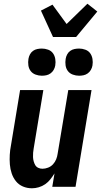

<svg xmlns="http://www.w3.org/2000/svg" viewBox="-20 -1004 543 1032"><path d="M152 8Q126 8 103.5 -1.5Q81 -11 66 -29.5Q51 -48 43 -71.5Q35 -95 33 -120.5Q31 -146 32.5 -172Q34 -198 39 -223L88 -520H213L161 -206Q159 -195 158 -183Q157 -171 157.5 -159.5Q158 -148 161 -137Q164 -126 169.5 -116.5Q175 -107 185.5 -102Q196 -97 208 -97Q223 -97 238.5 -103Q254 -109 265 -121Q276 -133 282 -148Q288 -163 290 -179L347 -520H472L386 0H261L273 -72Q263 -56 251 -40.5Q239 -25 223 -14Q207 -3 188.5 2.5Q170 8 152 8ZM405 -597Q388 -597 371.5 -603Q355 -609 345 -622Q335 -635 332.5 -652.5Q330 -670 333 -688Q335 -700 341 -711.5Q347 -723 357.5 -730.5Q368 -738 380.5 -740.5Q393 -743 405 -743Q422 -743 438.5 -737Q455 -731 464.5 -718Q474 -705 477 -687.5Q480 -670 477 -652Q475 -640 468.5 -628.5Q462 -617 451.5 -609.5Q441 -602 429 -599.5Q417 -597 405 -597ZM205 -597Q188 -597 171.5 -603Q155 -609 145 -622Q135 -635 132.5 -652.5Q130 -670 133 -688Q135 -700 141 -711.5Q147 -723 157.5 -730.5Q168 -738 180.5 -740.5Q193 -743 205 -743Q222 -743 238.5 -737Q255 -731 264.5 -718Q274 -705 277 -687.5Q280 -670 277 -652Q275 -640 268.5 -628.5Q262 -617 251.5 -609.5Q241 -602 229 -599.5Q217 -597 205 -597ZM265 -805 200 -947 262 -979 338 -875 450 -984 503 -942 389 -805Z"/></svg>

Font: Iosevka Extrabold Oblique
Style: Regular
Weight: 800
Italic angle: -9°
Monospace: yes
Designer: Belleve Invis
Foundry: Belleve Invis
Version: Version 32.5.0; ttfautohint (v1.8.4)